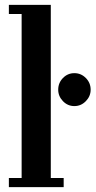

<svg xmlns="http://www.w3.org/2000/svg" viewBox="-20 -770 393 790"><path d="M16.5 0V-37.5H69V-712.5H16.5V-750H189V-37.5H242V0ZM286 -333.5Q258.5 -333.5 239 -353.8Q219.5 -374 219.5 -401Q219.5 -429 239 -449Q258.5 -469 286 -469Q313.5 -469 333.2 -449Q353 -429 353 -401Q353 -374 333.2 -353.8Q313.5 -333.5 286 -333.5Z"/></svg>

Font: Imbue 10pt
Style: Bold
Weight: 700
Designer: Tyler Finck
Foundry: Etcetera Type Company
Version: Version 1.102; ttfautohint (v1.8.3)